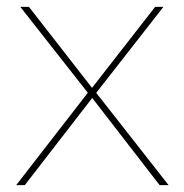

<svg xmlns="http://www.w3.org/2000/svg" viewBox="-20 -537 535 557"><path d="M238 -272 237 -265 39 -517H64L251 -277H243L430 -517H454L254 -261L255 -273L469 0H443L245 -256H250L52 0H27Z"/></svg>

Font: iiserrat Thin
Style: Regular
Weight: 100
Designer: Akira Ohta
Foundry: Akira Ohta
Version: Version 1.200;Glyphs 3.3.1 (3343)